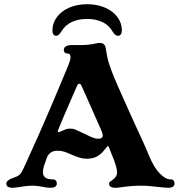

<svg xmlns="http://www.w3.org/2000/svg" viewBox="-20 -882 859 912"><path d="M10 -10Q10 -27 50 -40Q70 -46 79 -59Q88 -72 106 -113L128 -162Q190 -296 303 -568Q315 -597 315 -611Q315 -628 299 -628Q292 -628 287.5 -632.5Q283 -637 283 -644Q283 -668 323 -668H366Q400 -668 433 -675Q444 -678 454 -678Q478 -678 482 -654L490 -609Q492 -595 503 -565L509 -548Q521 -512 610 -316Q673 -181 689 -140Q712 -85 739 -58Q753 -44 765 -37Q777 -30 789 -30H791Q800 -30 804.5 -24.5Q809 -19 809 -10Q809 -1 801.5 4.5Q794 10 779 10Q770 10 760.5 9Q751 8 741 7Q687 0 648 0Q607 0 558 7Q540 10 528 10Q498 10 498 -10Q498 -15 501.5 -18Q505 -21 510 -24Q514 -27 519 -31Q524 -35 528 -40Q536 -50 536 -64Q536 -82 521 -123Q520 -127 518 -130L498 -181Q495 -188 493 -188Q490 -188 481 -176Q462 -151 442 -139.5Q422 -128 393 -128Q375 -128 360 -132.5Q345 -137 321 -147Q302 -156 286.5 -161Q271 -166 254 -166Q234 -166 222 -158Q210 -150 203 -134Q193 -107 188.5 -92.5Q184 -78 184 -64Q184 -30 230 -30Q240 -30 245 -24.5Q250 -19 250 -10Q250 -1 242.5 4.5Q235 10 220 10Q202 10 180 5Q170 3 159 1.5Q148 0 139 0Q119 0 103 2Q87 4 75 6Q51 10 40 10Q10 10 10 -10ZM461 -226Q469 -231 468 -240Q467 -249 462 -261L392 -419L367 -475Q363 -484 357 -484Q350 -484 347 -476L341 -463Q271 -303 257 -267Q252 -254 259 -254Q261 -254 269 -258Q284 -265 293 -268Q302 -271 314 -271Q327 -271 338 -266.5Q349 -262 376 -249L378 -248Q414 -230 427 -226Q438 -223 447.5 -223Q457 -223 461 -226ZM229 -738Q229 -726 233.5 -719Q238 -712 246 -712Q253 -712 259 -717Q265 -722 271 -732Q290 -763 321 -777.5Q352 -792 394 -792Q435 -792 466 -777.5Q497 -763 515 -732Q521 -722 527 -717Q533 -712 541 -712Q549 -712 554 -719Q559 -726 559 -738Q559 -772 538 -800.5Q517 -829 479.5 -845.5Q442 -862 394 -862Q346 -862 308.5 -845.5Q271 -829 250 -800.5Q229 -772 229 -738Z"/></svg>

Font: Raigarh
Style: Regular
Weight: 400
Designer: jaikishan Patel
Foundry: MagicType
Version: Version 1.000;FEAKit 1.0